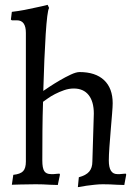

<svg xmlns="http://www.w3.org/2000/svg" viewBox="-20 -762 574 794"><path d="M35 -39Q64 -42 75.5 -54Q87 -66 87 -94V-626Q87 -678 50 -678H29L25 -681L29 -713Q55 -716 81.5 -721Q108 -726 129 -731Q154 -736 177 -742L183 -729Q179 -723 175.5 -695Q172 -667 169 -621Q166 -575 163.5 -515Q161 -455 159 -386Q166 -391 185 -403.5Q204 -416 227 -429.5Q250 -443 272.5 -453.5Q295 -464 309 -464Q375 -464 410.5 -430.5Q446 -397 446 -335Q446 -322 443.5 -291.5Q441 -261 438 -225Q435 -189 432.5 -154.5Q430 -120 430 -98Q430 -42 465 -42Q470 -42 476 -42Q482 -42 487 -43Q493 -43 500 -44L502 -40L494 3Q479 3 463 2Q449 1 434 0.5Q419 0 405 0Q389 0 371 2Q353 4 338 6Q320 9 302 12L306 -29Q336 -37 349 -52.5Q362 -68 362 -94L368 -292Q368 -342 346.5 -369Q325 -396 285 -396Q265 -396 245 -389Q225 -382 207.5 -373Q190 -364 177 -354.5Q164 -345 158 -341Q156 -283 155.5 -221.5Q155 -160 155 -98Q155 -67 163 -54.5Q171 -42 191 -42Q196 -42 202 -42Q208 -42 213 -43Q219 -43 226 -44L228 -40L219 3Q203 3 187 2Q173 1 157.5 0.5Q142 0 128 0Q112 0 94.5 0.5Q77 1 63 1Q45 2 29 2Z"/></svg>

Font: Alegreya
Style: Regular
Weight: 400
Designer: Juan Pablo del Peral
Foundry: Juan Pablo del Peral
Version: Version 1.003